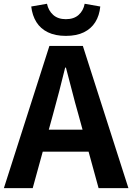

<svg xmlns="http://www.w3.org/2000/svg" viewBox="-24 -980 689 1000"><path d="M-3.8 0 233.3 -740.8H407.5L644.9 0H489.5L383.7 -385.9Q366.9 -444.1 351.2 -506.3Q335.5 -568.5 319.4 -627.9H315.4Q300.9 -567.7 284.7 -505.9Q268.5 -444.1 252.5 -385.9L146.3 0ZM143.3 -190.1V-304.8H495.4V-190.1ZM319 -793.1Q264 -793.1 225.6 -811.8Q187.1 -830.5 165.7 -864.7Q144.2 -898.9 138.7 -946.1L220.7 -960.4Q228.3 -924.5 253.1 -902.3Q278 -880.1 319 -880.1Q360.7 -880.1 385.5 -902.3Q410.3 -924.5 417 -960.4L498.3 -946.1Q493.7 -898.9 472.3 -864.7Q450.8 -830.5 412.8 -811.8Q374.8 -793.1 319 -793.1Z"/></svg>

Font: Shanggu Sans SC VF
Style: Regular
Weight: 250
Designer: GuiWonder
Version: Version 1.021